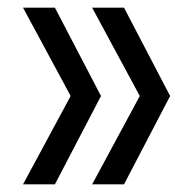

<svg xmlns="http://www.w3.org/2000/svg" viewBox="-20 -540 503 500"><path d="M303 -520H220L344 -290L220 -60H303L423 -290ZM123 -520H40L164 -290L40 -60H123L243 -290Z"/></svg>

Font: TASA Explorer VF
Style: Regular
Weight: 400
Designer: Weizhong Zhang
Foundry: Local Remote
Version: Version 1.000;Glyphs 3.2 (3192)